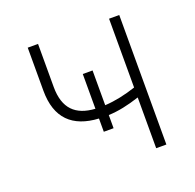

<svg xmlns="http://www.w3.org/2000/svg" viewBox="-102 -654 771 760"><g transform="rotate(-20 283.0 -274.0)"><path d="M300.1 -375.4H258.9V-229C177.6 -234 133.2 -275.2 133.2 -366.5V-547.9H89.8V-366.5C89.8 -250.7 149.9 -193.9 258.9 -187.9V-132.1H300.1V-187.5C342.3 -189.3 381.7 -197.8 431.5 -213.8V0H474.4V-545.5H431.5V-255.7C387.1 -241.1 344.5 -231.5 300.1 -229Z"/></g></svg>

Font: Karasuma Gothic
Style: Thin
Weight: 200
Designer: Rasmus Andersson / Ryoko Ishizuka
Foundry: rsms
Version: Version 1.00